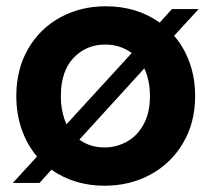

<svg xmlns="http://www.w3.org/2000/svg" viewBox="-20 -583 674 612"><path d="M535 -469Q567 -432 584.5 -383Q602 -334 602 -277Q602 -192 563.5 -127Q525 -62 459.5 -26.5Q394 9 313 9Q217 9 144 -42L106 0H21L98 -84Q66 -122 49 -171Q32 -220 32 -277Q32 -362 69.5 -427Q107 -492 172 -527.5Q237 -563 317 -563Q416 -563 489 -511L528 -554H613ZM174 -277Q174 -226 192 -187L400 -414Q363 -441 315 -441Q255 -441 214.5 -398.5Q174 -356 174 -277ZM458 -277Q458 -326 440 -365L233 -138Q267 -113 313 -113Q351 -113 384.5 -131.5Q418 -150 438 -187Q458 -224 458 -277Z"/></svg>

Font: MSTAGE SemiBold
Style: Regular
Weight: 600
Designer: Ninad Kale (Devanagari), Jonny Pinhorn (Latin)
Foundry: Indian Type Foundry
Version: 4.004